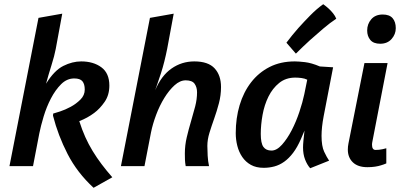

<svg xmlns="http://www.w3.org/2000/svg" viewBox="-20 -790 1912 913"><path d="M137 0H25L163 -705L276 -725L245 -557Q239 -525 224.5 -479Q210 -433 199 -392Q238 -455 281 -476.5Q324 -498 366 -498Q424 -498 462 -470Q500 -442 500 -383Q500 -338 477.5 -305.5Q455 -273 428 -253Q396 -229 357 -214Q370 -173 385.5 -138.5Q401 -104 420.5 -72Q440 -40 463 -9.5Q486 21 514 53L425 103Q347 31 301.5 -57.5Q256 -146 232 -240L233 -250Q241 -252 265.5 -260Q290 -268 316 -282Q342 -296 362.5 -316.5Q383 -337 383 -364Q383 -390 372 -403.5Q361 -417 333 -417Q298 -417 270.5 -389.5Q243 -362 222 -321.5Q201 -281 187.5 -236Q174 -191 167 -156Z M775 -558Q769 -528 761.5 -498Q754 -468 745.5 -442Q737 -416 729.5 -394.5Q722 -373 718 -361Q747 -430 795.5 -464Q844 -498 904 -498Q970 -498 1000.5 -465Q1031 -432 1031 -376Q1031 -337 1021 -299Q1011 -261 998.5 -226Q986 -191 976 -158.5Q966 -126 966 -96Q966 -76 967.5 -49.5Q969 -23 974 0H863Q860 -17 859.5 -30.5Q859 -44 859 -60Q859 -99 868 -137Q877 -175 888 -212Q899 -249 908 -283.5Q917 -318 917 -351Q917 -375 905.5 -391.5Q894 -408 863 -408Q836 -408 810 -384.5Q784 -361 761.5 -324.5Q739 -288 722.5 -244Q706 -200 698 -160L667 0H555L693 -705L806 -725Z M1271 -74Q1245 -74 1232.5 -91.5Q1220 -109 1220 -153Q1220 -196 1228.5 -243.5Q1237 -291 1256.5 -330.5Q1276 -370 1307.5 -395.5Q1339 -421 1384 -421Q1398 -421 1413.5 -419Q1429 -417 1441 -411L1427 -342Q1419 -304 1403.5 -257.5Q1388 -211 1367 -170.5Q1346 -130 1321 -102Q1296 -74 1271 -74ZM1234 8Q1260 8 1284.5 1.5Q1309 -5 1331.5 -21Q1354 -37 1374 -63.5Q1394 -90 1411 -129L1428 -169Q1425 -143 1423 -122.5Q1421 -102 1421 -89Q1421 -57 1430.5 -32Q1440 -7 1455 10L1545 -26Q1534 -42 1521.5 -68.5Q1509 -95 1509 -144Q1509 -184 1519 -237L1564 -470L1501 -474Q1461 -491 1430 -494.5Q1399 -498 1382 -498Q1314 -498 1262 -471.5Q1210 -445 1174 -398.5Q1138 -352 1119.5 -290Q1101 -228 1101 -157Q1101 -126 1108.5 -96.5Q1116 -67 1132 -43.5Q1148 -20 1173 -6Q1198 8 1234 8ZM1387 -535Q1420 -568 1454 -599Q1483 -625 1516.5 -653.5Q1550 -682 1579 -701Q1574 -714 1564 -726.5Q1554 -739 1543 -749Q1531 -760 1517 -770Q1486 -748 1455.5 -717Q1425 -686 1399 -657Q1369 -623 1342 -587Z M1862 -656Q1862 -627 1842 -604.5Q1822 -582 1788 -582Q1756 -582 1741 -600Q1726 -618 1726 -645Q1726 -676 1745.5 -698.5Q1765 -721 1800 -721Q1832 -721 1847 -703.5Q1862 -686 1862 -656ZM1634 -79Q1634 -93 1637 -108L1713 -490H1823L1751 -118Q1750 -113 1749.5 -109.5Q1749 -106 1749 -102Q1749 -77 1766 -77Q1783 -77 1799 -80.5Q1815 -84 1817 -85V-13Q1806 -8 1792 -4Q1780 0 1763.5 2.5Q1747 5 1727 5Q1682 5 1658 -18Q1634 -41 1634 -79Z"/></svg>

Font: Amaranth
Style: Italic
Weight: 400
Designer: Gesine Todt
Foundry: Gesine Todt
Version: Version 1.001